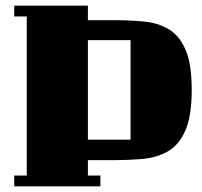

<svg xmlns="http://www.w3.org/2000/svg" viewBox="-20 -655 709 675"><path d="M654 -339Q654 -247 631.5 -196Q609 -145 570.5 -123Q532 -101 482.5 -96.5Q433 -92 379 -92H289V-38H333V0H30V-38H74V-597H30V-635H289V-584H382Q436 -584 485 -579.5Q534 -575 572 -553Q610 -531 632 -481Q654 -431 654 -339ZM439 -164V-514H289V-164Z"/></svg>

Font: Unlock
Style: Regular
Weight: 400
Designer: Eduardo Rodriguez Tunni
Foundry: Eduardo Rodriguez Tunni
Version: Version 1.003; ttfautohint (v1.8.4.7-5d5b);gftools[0.9.23]